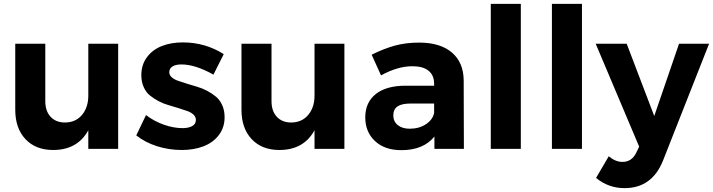

<svg xmlns="http://www.w3.org/2000/svg" viewBox="-20 -762 3650 983"><path d="M58.1 -200.2V-538.1H211.9V-244.1Q211.9 -193.4 239 -164.1Q266.1 -134.8 313 -134.8Q367.7 -135.3 399.9 -173.8Q432.1 -212.4 432.1 -272V-538.1H585V0H432.1V-95.2Q377 5.9 252 5.9Q162.6 5.9 110.4 -49.6Q58.1 -105 58.1 -200.2Z M677.7 -68.8 727.5 -172.9Q769 -141.1 819.1 -123.5Q869.1 -106 914.6 -106Q945.3 -106 964.1 -116.5Q982.9 -127 982.9 -147.9Q982.9 -163.1 970.9 -174.8Q959 -186.5 939.2 -193.4Q919.4 -200.2 894.5 -208.3Q869.6 -216.3 843.3 -223.6Q816.9 -231 792 -244.1Q767.1 -257.3 747.3 -273.4Q727.5 -289.6 715.6 -316.4Q703.6 -343.3 703.6 -377Q703.6 -430.7 732.4 -469.2Q761.2 -507.8 808.6 -526.4Q856 -544.9 915.5 -544.9Q1030.8 -544.9 1125.5 -484.9L1072.8 -379.9Q980 -432.1 908.7 -432.1Q880.4 -432.1 863.5 -422.1Q846.7 -412.1 846.7 -392.1Q846.7 -377.9 858.9 -366.7Q871.1 -355.5 891.1 -348.6Q911.1 -341.8 936.5 -333.7Q961.9 -325.7 988.5 -318.1Q1015.1 -310.5 1040.5 -297.1Q1065.9 -283.7 1085.9 -266.8Q1106 -250 1117.9 -223.1Q1129.9 -196.3 1129.9 -162.1Q1129.9 -108.9 1100.3 -70.3Q1070.8 -31.7 1021.7 -12.9Q972.7 5.9 910.6 5.9Q844.7 5.9 783.9 -13.4Q723.1 -32.7 677.7 -68.8Z M1216.3 -200.2V-538.1H1370.1V-244.1Q1370.1 -193.4 1397.2 -164.1Q1424.3 -134.8 1471.2 -134.8Q1525.9 -135.3 1558.1 -173.8Q1590.3 -212.4 1590.3 -272V-538.1H1743.2V0H1590.3V-95.2Q1535.2 5.9 1410.2 5.9Q1320.8 5.9 1268.6 -49.6Q1216.3 -105 1216.3 -200.2Z M1850.1 -161.1Q1850.1 -237.3 1903.3 -280Q1956.5 -322.8 2054.7 -323.2H2202.6V-333Q2202.6 -376.5 2174.3 -399.7Q2146 -422.9 2090.8 -422.9Q2016.1 -422.9 1930.7 -376L1882.8 -481.9Q1946.8 -513.7 2002.7 -528.8Q2058.6 -543.9 2126 -543.9Q2233.9 -543.9 2293.5 -493.2Q2353 -442.4 2354 -351.1L2355 0H2204.1V-63Q2147.9 6.8 2034.7 6.8Q1949.7 6.8 1899.9 -39.8Q1850.1 -86.4 1850.1 -161.1ZM1993.7 -170.9Q1993.7 -140.1 2016.4 -121.6Q2039.1 -103 2077.6 -103Q2126 -103 2160.9 -126.2Q2195.8 -149.4 2202.6 -184.1V-231.9H2082Q2037.1 -231.9 2015.4 -217.3Q1993.7 -202.6 1993.7 -170.9Z M2492.7 0V-742.2H2646.5V0Z M2805.7 0V-742.2H2959.5V0Z M3029.8 -538.1H3188.5L3329.6 -168L3456.5 -538.1H3610.4L3374.5 60.1Q3317.9 201.2 3177.7 201.2Q3095.2 201.2 3031.7 148.9L3096.7 38.1Q3131.3 66.9 3166.5 66.9Q3215.3 66.9 3237.8 19L3252.4 -11.2Z"/></svg>

Font: Montserrat Semi Bold
Style: Regular
Weight: 600
Designer: Julieta Ulanovsky
Foundry: Julieta Ulanovsky
Version: Version 3.001;PS 003.001;hotconv 1.0.70;makeotf.lib2.5.58329